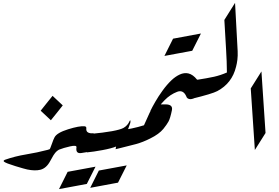

<svg xmlns="http://www.w3.org/2000/svg" viewBox="-20 -1179 1926 1325"><path d="M413.1 -451.7Q392.6 -425.3 372.1 -399.9Q351.6 -374.5 331.1 -349.1L260.7 -415Q280.8 -440.9 301.5 -466.3Q322.3 -491.7 342.8 -517.6Z M375.5 -139.2Q360.4 -126 348.9 -107.4Q337.4 -88.9 327.1 -68.8Q300.3 -17.6 257.8 -7.3Q221.2 1.5 168.5 -9.3Q151.4 -12.7 85.9 -32.7Q20.5 -52.7 8.3 -63Q0 -69.8 13.7 -76.2Q82.5 -100.6 159.9 -113.3Q237.3 -126 309.6 -145Q336.4 -151.9 356 -173.8V-173.3Q362.8 -182.6 373 -180.7Q391.1 -177.7 386.7 -155.8Q384.3 -143.6 375.5 -139.2Z M579.1 90.3Q530.8 99.1 482.9 108.2Q435.1 117.2 387.2 126L446.8 6.8Q551.3 -11.7 639.2 -28.8Z M623.5 -136.2Q582.5 -129.4 541.5 -123Q500.5 -116.7 507.8 -163.1Q509.3 -179.2 464.1 -168.9Q418.9 -158.7 386.7 -146Q369.1 -135.3 351.1 -119.1L350.6 -118.7Q336.9 -98.6 325 -107.9Q313 -117.2 317.9 -137.7Q316.9 -139.2 321.3 -146.5Q325.7 -153.8 327.1 -157.2Q334.5 -174.3 340.8 -193.8Q347.2 -213.4 356.4 -231.4Q372.6 -262.7 450.2 -286.9Q527.8 -311 563 -307.6Q576.2 -306.2 575.7 -295.4Q572.8 -272.5 587.9 -264.6Q603 -256.8 625.5 -259.8Z M794.4 81.5Q746.1 90.3 698.2 99.4Q650.4 108.4 602.5 117.2L662.1 -2Q766.6 -20.5 854.5 -37.6Z M786.6 -151.9H785.6Q781.2 -151.9 781.2 -157.2Q781.2 -161.1 784.2 -168.9Q750 -154.8 686.8 -143.1Q623.5 -131.3 580.1 -127.4L601.1 -254.4Q788.6 -272 832.5 -296.4Q861.8 -313 875 -345.2Q877.4 -348.6 878.9 -348.6Q880.4 -348.6 880.4 -343.3Q880.4 -334 879.4 -331.5Q868.2 -296.4 846.2 -244.1Q824.2 -191.9 786.6 -151.9Z M973.6 -314.5Q986.8 -343.3 1011.7 -398.9Q1036.6 -454.6 1063 -454.6Q1081.1 -460.4 1127.4 -458.5Q1173.8 -456.5 1166.5 -418.9Q1154.8 -361.8 1142.8 -340.3Q1130.9 -318.8 1107.4 -289.6Q1077.6 -253.4 1017.1 -223.6Q966.3 -197.8 918 -184.6Q869.6 -171.4 817.9 -159.2Q807.6 -156.7 797.9 -154.3Q788.1 -151.9 777.8 -149.4L800.3 -278.3Q891.1 -288.6 973.6 -314.5Z M1306.6 -828.6Q1258.3 -819.8 1210.4 -810.8Q1162.6 -801.8 1114.7 -793L1174.3 -912.1Q1278.8 -930.7 1366.7 -947.8Z M1202.6 -545.4Q1154.3 -526.9 1116.2 -487.8Q1078.1 -448.7 1047.4 -404.8L1017.6 -412.6V-413.1Q1029.3 -438 1051.3 -476.1Q1073.2 -514.2 1101.1 -552.7Q1131.3 -594.7 1162.6 -624.5Q1190.4 -650.9 1220.5 -664.8Q1250.5 -678.7 1279.8 -672.4Q1312 -664.6 1339.4 -629.9Q1345.2 -628.4 1345.2 -628.4L1378.4 -633.3L1315.9 -499Q1311 -497.6 1306.2 -496.6Q1301.3 -495.6 1296.9 -494.6Q1270.5 -493.7 1264.2 -517.1Q1243.2 -561 1202.6 -545.4Z M1608.9 -717.8Q1581.1 -604 1479.5 -550.3Q1444.8 -531.7 1303.2 -497.1Q1303.2 -497.1 1303.2 -497.1Q1303.2 -497.1 1303.2 -497.6L1304.7 -501L1326.2 -626Q1413.6 -639.6 1457.3 -649.4Q1501 -659.2 1545.9 -678.7Q1545.4 -754.9 1540.3 -835.2Q1535.2 -915.5 1528.3 -1041.5L1602.1 -1159.2L1620.1 -825.7Q1621.6 -794.4 1618.2 -766.6Q1614.7 -738.8 1608.9 -717.8Z M1710.4 -568.8 1784.2 -686 1812.5 -261.2 1738.8 -144Z"/></svg>

Font: Aref Ruqaa
Style: Regular
Weight: 400
Designer: Abdullah Aref
Version: Version 1.002